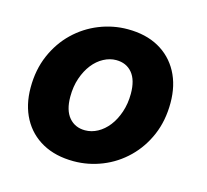

<svg xmlns="http://www.w3.org/2000/svg" viewBox="-82 -603 764 708"><g transform="rotate(15 300.0 -249.0)"><path d="M255 12Q186 12 136 -15.5Q86 -43 59 -93Q32 -143 32 -210Q32 -278 56 -333.5Q80 -389 121 -428.5Q162 -468 214.5 -489Q267 -510 323 -510Q392 -510 441.5 -482.5Q491 -455 518 -405Q545 -355 545 -288Q545 -220 521.5 -165Q498 -110 457 -70Q416 -30 363.5 -9Q311 12 255 12ZM266 -109Q291 -109 314 -121.5Q337 -134 355 -157Q373 -180 384 -212.5Q395 -245 395 -283Q395 -335 372.5 -362Q350 -389 311 -389Q287 -389 263.5 -376.5Q240 -364 222 -341Q204 -318 193 -286Q182 -254 182 -215Q182 -163 205 -136Q228 -109 266 -109Z"/></g></svg>

Font: Source Code Pro ExtraLight ExtraBold
Style: Italic
Weight: 800
Italic angle: -11°
Monospace: yes
Version: Version 1.016;hotconv 1.0.116;makeotfexe 2.5.65601